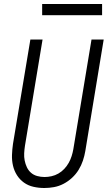

<svg xmlns="http://www.w3.org/2000/svg" viewBox="-20 -933 540 961"><path d="M202 8Q174 8 147.5 2Q121 -4 100 -19Q79 -34 65 -56Q51 -78 45 -104Q39 -130 40 -157.5Q41 -185 45 -213L132 -735H193L105 -204Q102 -185 101 -166Q100 -147 103.5 -129.5Q107 -112 114.5 -96Q122 -80 135 -68.5Q148 -57 166 -52Q184 -47 203 -47Q220 -47 238 -51Q256 -55 272.5 -64.5Q289 -74 302 -88Q315 -102 324 -118Q333 -134 338.5 -151.5Q344 -169 347 -186L438 -735H499L407 -177Q403 -153 395 -129Q387 -105 373.5 -83Q360 -61 340.5 -43Q321 -25 298 -13Q275 -1 250.5 3.5Q226 8 202 8ZM191 -857V-913H491V-857Z"/></svg>

Font: Iosevka SS04 Light
Style: Italic
Weight: 300
Italic angle: -9°
Monospace: yes
Designer: Belleve Invis
Foundry: Belleve Invis
Version: Version 19.0.0; ttfautohint (v1.8.4)